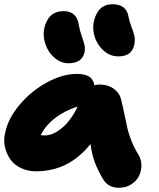

<svg xmlns="http://www.w3.org/2000/svg" viewBox="-21 -867 743 899"><path d="M533.2 -603Q497.1 -603 467.5 -627.2Q438 -651.4 424.3 -689Q410.6 -726.6 418 -765.1Q436.5 -847.2 505.9 -847.2Q571.8 -847.2 581.1 -787.1Q585.4 -764.6 594.7 -740.7Q604 -716.8 608.2 -699Q612.3 -681.2 607.9 -658.2Q596.7 -603 533.2 -603ZM299.8 -570.8Q265.1 -570.8 235.6 -595.2Q206.1 -619.6 192.4 -658Q178.7 -696.3 186 -733.9Q204.6 -814.9 276.9 -814.9Q338.9 -814.9 348.1 -749Q352.5 -723.6 361.6 -698.5Q370.6 -673.3 374.5 -657Q378.4 -640.6 375 -623Q363.8 -570.8 299.8 -570.8ZM147.9 -64.9Q108.9 -64.9 77.1 -80.1Q45.4 -95.2 27.8 -120.1Q10.3 -145 2.4 -177.5Q-5.4 -210 2.9 -244.1Q16.1 -311.5 70.6 -376.2Q125 -440.9 198.5 -481Q272 -521 338.9 -521Q376.5 -521 396.5 -508.3Q416.5 -495.6 420.9 -467.8Q432.6 -471.2 443.8 -471.2Q485.4 -471.2 513.2 -450.2Q541 -429.2 546.9 -397Q553.7 -370.6 562 -330.1Q570.3 -289.6 575.7 -265.9Q581.1 -242.2 594 -208.7Q606.9 -175.3 626 -145Q640.6 -122.6 641.1 -94.7Q641.6 -66.9 630.1 -43.5Q618.7 -20 593.8 -3.9Q568.8 12.2 536.1 12.2Q486.8 12.2 462.9 -25.9Q437.5 -68.8 423.6 -105.2Q409.7 -141.6 402.8 -192.9Q301.3 -64.9 147.9 -64.9ZM189 -232.9Q227.5 -232.9 269.8 -268.3Q312 -303.7 342.8 -368.2Q283.2 -350.1 236.8 -314Q190.4 -277.8 169.9 -233.9Q175.8 -232.9 189 -232.9Z"/></svg>

Font: Shantell Sans Irregular Bouncy
Style: Italic
Weight: 800
Italic angle: -11.31°
Designer: Stephen Nixon, Anya Danilova, Shantell Martin
Foundry: Arrow Type
Version: Version 1.006;[9816181b4]